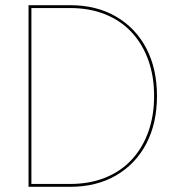

<svg xmlns="http://www.w3.org/2000/svg" viewBox="-20 -720 675 740"><path d="M90 -700V0H101V-700ZM250 0Q352 0 427.5 -44Q503 -88 544 -166.5Q585 -245 585 -350Q585 -455 544 -533.5Q503 -612 427.5 -656Q352 -700 250 -700H95V-689H250Q325 -689 385 -665Q445 -641 487 -596Q529 -551 551.5 -488.5Q574 -426 574 -350Q574 -274 551.5 -211.5Q529 -149 487 -104Q445 -59 385 -35Q325 -11 250 -11H95V0Z"/></svg>

Font: Jost Thin
Style: Regular
Weight: 250
Version: Version 3.710